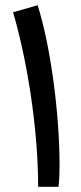

<svg xmlns="http://www.w3.org/2000/svg" viewBox="-20 -715 311 735"><path d="M126 0H204C207 -27 208 -55 208 -82C208 -279 174 -538 124 -695L30 -668C82 -492 126 -228 126 0Z"/></svg>

Font: Wafeq Medium
Style: Regular
Weight: 500
Designer: Rasmus Andersson & Azza Alameddine
Foundry: Google & TypeTogether
Version: Version 3.000;January 28, 2025;FontCreator 15.0.0.3014 64-bi